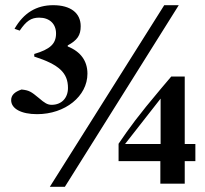

<svg xmlns="http://www.w3.org/2000/svg" viewBox="-20 -708 790 740"><path d="M241 -533C278 -553 291 -572 291 -607C291 -658 252 -688 185 -688C120 -688 71 -658 36 -597L56 -590C81 -627 100 -640 131 -640C171 -640 196 -616 196 -579C196 -539 173 -518 112 -500V-490C208 -459 242 -427 242 -369C242 -330 217 -304 179 -304C163 -304 152 -311 130 -330C100 -355 92 -360 63 -363C36 -354 23 -341 23 -322C23 -289 62 -268 123 -268C231 -268 317 -337 317 -424C317 -473 291 -509 241 -529ZM669 -688H613L172 12H230ZM599 -153H462L599 -328ZM733 -87V-153H692V-413H640L601 -367C510 -259 480 -217 437 -154V-87H598V0H692V-87Z"/></svg>

Font: XITS
Style: Bold
Weight: 700
Designer: MicroPress Inc., with final additions and corrections provided by Coen Hoffman, Elsevier (retired)
Version: Version 1.302